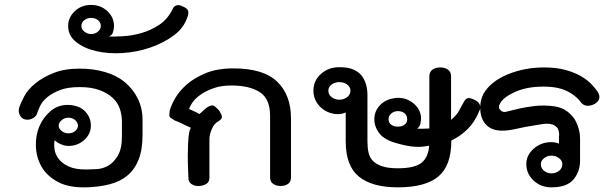

<svg xmlns="http://www.w3.org/2000/svg" viewBox="-20 -774 2562 799"><path d="M573.2 -212.6Q573.2 -151 556.8 -109.8Q540.4 -68.7 510.1 -43.4Q479.8 -18.2 436.1 -7.1Q392.4 4 339.9 5.6Q265.7 7.6 219.9 -17.4Q174.2 -42.4 152.5 -81.1Q130.8 -119.7 129.3 -165.2Q127.8 -210.6 143.9 -248.5Q160.1 -286.4 191.2 -312.4Q222.2 -338.4 264.6 -337.4Q310.6 -335.4 334.3 -310.4Q358.1 -285.4 358.1 -251.5Q358.1 -216.2 330.6 -191.4Q303 -166.7 264.6 -166.7Q249.5 -166.7 232.8 -174Q216.2 -181.3 207.6 -190.4Q204 -175.3 206.8 -153.5Q209.6 -131.8 224 -112.9Q238.4 -93.9 266.2 -81.1Q293.9 -68.2 341.4 -68.7Q358.1 -68.7 382.8 -70.2Q407.6 -71.7 430.1 -84.3Q452.5 -97 469.9 -125.5Q487.4 -154 487.4 -207.6V-267.7Q487.4 -294.9 478.8 -321Q470.2 -347 448.7 -366.9Q427.3 -386.9 393.7 -399.2Q360.1 -411.6 311.6 -411.6Q262.6 -411.6 231.1 -399.7Q199.5 -387.9 178.8 -371.2Q158.1 -354.5 149 -336.9Q139.9 -319.2 135.9 -306.1Q132.8 -292.9 120.7 -284.3Q108.6 -275.8 93.4 -275.8Q74.7 -275.8 64.9 -290.9Q55.1 -306.1 59.1 -323.2Q65.2 -343.9 80.6 -372.7Q96 -401.5 126.3 -426.5Q156.6 -451.5 202 -469.9Q247.5 -488.4 311.6 -488.4Q368.7 -488.4 417.2 -474.2Q465.7 -460.1 499.7 -431.8Q533.8 -403.5 553.5 -363.6Q573.2 -323.7 573.2 -273.7ZM304.5 -251.5Q304.5 -263.1 293.2 -273.7Q281.8 -284.3 264.6 -284.3Q248.5 -284.3 236.4 -273.7Q224.2 -263.1 224.2 -251.5Q224.2 -238.9 236.4 -229Q248.5 -219.2 264.6 -219.2Q281.8 -219.2 293.2 -229Q304.5 -238.9 304.5 -251.5Z M762.1 -709.1Q747.5 -659.6 704.5 -627.5Q661.6 -595.5 606.1 -576.3Q550.5 -557.1 490.9 -553.3Q431.3 -549.5 380.8 -561.1Q330.3 -572.7 297 -599Q263.6 -625.3 263.6 -665.7Q263.6 -701.5 291.2 -727.5Q318.7 -753.5 359.1 -753.5Q399.5 -753.5 427 -727.5Q454.5 -701.5 454.5 -665.7Q454.5 -654 450.3 -639.9Q446 -625.8 431.3 -622.2Q453 -621.2 491.2 -623.2Q529.3 -625.3 568.2 -636.4Q607.1 -647.5 642.2 -670.5Q677.3 -693.4 698.5 -736.4Q703.5 -748.5 714.9 -751.8Q726.3 -755.1 739.4 -747.5Q755.1 -741.4 760.6 -733.6Q766.2 -725.8 762.1 -709.1ZM399.5 -665.7Q399.5 -680.8 387.6 -690.2Q375.8 -699.5 359.1 -699.5Q343.4 -699.5 331.1 -690.2Q318.7 -680.8 318.7 -665.7Q318.7 -652.5 331.1 -642.4Q343.4 -632.3 359.1 -632.3Q375.8 -632.3 387.6 -642.4Q399.5 -652.5 399.5 -665.7Z M1190.9 -35.4Q1190.9 -17.2 1178.5 -8.6Q1166.2 0 1147.5 0Q1130.3 0 1117.2 -8.6Q1104 -17.2 1104 -35.4V-291.9Q1104 -363.1 1060.9 -390.7Q1017.7 -418.2 942.9 -418.2Q901.5 -418.2 870.7 -407.6Q839.9 -397 817.4 -381.8Q794.9 -366.7 783.1 -350.5Q771.2 -334.3 767.2 -320.2Q776.8 -315.7 788.6 -310.4Q800.5 -305.1 809.6 -299.5Q817.2 -305.1 827.5 -315.2Q837.9 -325.3 846.5 -329.8Q863.1 -339.9 873.2 -331.8Q883.3 -323.7 892.4 -313.6Q893.9 -309.6 897.7 -303.8Q901.5 -298 903 -292.2Q904.5 -286.4 901.8 -280.8Q899 -275.3 890.9 -270.7Q871.2 -260.6 861.4 -236.6Q851.5 -212.6 851.5 -196.5V-37.4Q852.5 -18.2 839.9 -9.6Q827.3 -1 808.1 0Q790.9 1 777.5 -7.6Q764.1 -16.2 764.1 -33.3Q762.1 -71.7 761.6 -101.8Q761.1 -131.8 762.1 -152Q762.1 -176.8 764.1 -196.5Q764.1 -202.5 766.7 -218.7Q769.2 -234.8 774.7 -241.9Q746.5 -255.6 731.1 -262.6Q715.7 -269.7 706.6 -272.7Q699 -278.8 696.5 -279.8Q685.4 -285.4 684.8 -292.4Q684.3 -299.5 686.4 -313.6Q691.9 -335.4 708.6 -364.6Q725.3 -393.9 756.1 -421.5Q786.9 -449 835.1 -469.2Q883.3 -489.4 951 -489.4Q1076.3 -489.4 1133.6 -434.1Q1190.9 -378.8 1190.9 -281.3Z M1973.7 -310.6Q1956.1 -266.7 1926.3 -237.1Q1896.5 -207.6 1858.1 -188.9V-187.9Q1858.1 -84.8 1804.3 -39.6Q1750.5 5.6 1635.4 5.6Q1528.3 5.6 1473.5 -39.1Q1418.7 -83.8 1418.7 -185.4V-306.1Q1399.5 -297 1376 -299.5Q1352.5 -302 1332.3 -313.9Q1312.1 -325.8 1298.2 -347.2Q1284.3 -368.7 1284.3 -397Q1284.3 -438.4 1315.7 -466.4Q1347 -494.4 1391.9 -494.4Q1428.3 -494.4 1450.3 -484.8Q1472.2 -475.3 1484.6 -459.6Q1497 -443.9 1503 -423.2Q1509.1 -402.5 1509.1 -378.8V-185.4Q1509.1 -160.1 1513.4 -139.9Q1517.7 -119.7 1530.8 -105.6Q1543.9 -91.4 1568.9 -82.6Q1593.9 -73.7 1635.4 -73.7Q1706.6 -73.7 1734.8 -97.2Q1763.1 -120.7 1765.7 -167.7Q1754 -165.7 1740.2 -163.9Q1726.3 -162.1 1712.1 -163.1Q1704 -163.1 1690.2 -164.9Q1676.3 -166.7 1657.6 -171Q1638.9 -175.3 1618.4 -181.6Q1598 -187.9 1578.8 -200.5Q1561.6 -211.6 1550.3 -231.6Q1538.9 -251.5 1537.9 -272.7Q1536.9 -290.9 1542.9 -307.3Q1549 -323.7 1562.1 -337.1Q1575.3 -350.5 1591.9 -357.6Q1608.6 -364.6 1630.8 -366.7Q1671.2 -368.7 1700.8 -343.9Q1730.3 -319.2 1732.3 -283.8Q1732.3 -272.7 1729.3 -258.8Q1726.3 -244.9 1715.2 -238.9Q1730.3 -237.9 1743.2 -238.4Q1756.1 -238.9 1766.7 -239.4V-455.6Q1766.7 -475.3 1779.8 -484.3Q1792.9 -493.4 1812.1 -493.4Q1831.3 -493.4 1844.2 -484.3Q1857.1 -475.3 1857.1 -455.6V-275.8Q1880.3 -293.9 1890.9 -314.6Q1901.5 -335.4 1907.1 -343.9Q1915.2 -361.1 1924.5 -364.9Q1933.8 -368.7 1953.5 -359.1Q1967.7 -352.5 1973.2 -344.4Q1978.8 -336.4 1978.8 -326.8Q1978.8 -319.2 1973.7 -310.6ZM1674.2 -279.8Q1674.2 -293.9 1662.9 -303Q1651.5 -312.1 1633.8 -311.6Q1618.2 -310.6 1607.1 -300.8Q1596 -290.9 1597 -276.8Q1597 -262.1 1609.6 -254Q1622.2 -246 1637.4 -247Q1654.5 -247 1665.4 -256.8Q1676.3 -266.7 1674.2 -279.8ZM1438.4 -397Q1438.4 -412.6 1424.2 -422.5Q1410.1 -432.3 1391.9 -432.3Q1374.2 -432.3 1360.4 -422.5Q1346.5 -412.6 1346.5 -397Q1346.5 -379.8 1360.4 -369.4Q1374.2 -359.1 1391.9 -359.1Q1410.1 -359.1 1424.2 -369.4Q1438.4 -379.8 1438.4 -397Z M2466.2 -393.4Q2486.9 -362.1 2456.1 -342.4Q2440.4 -333.3 2424.7 -333.8Q2409.1 -334.3 2398 -347Q2392.9 -355.6 2380.6 -367.2Q2368.2 -378.8 2349.7 -389.6Q2331.3 -400.5 2304.8 -407.1Q2278.3 -413.6 2241.9 -413.6Q2173.7 -413.6 2125.3 -392.2Q2076.8 -370.7 2062.6 -346Q2050.5 -327.8 2061.9 -316.4Q2073.2 -305.1 2084.8 -308.6Q2095.5 -310.6 2128.8 -319.2Q2162.1 -327.8 2202.8 -332.6Q2243.4 -337.4 2285.9 -331.6Q2328.3 -325.8 2355.6 -297Q2369.2 -283.8 2377 -267.7Q2384.8 -251.5 2388.9 -236.1Q2392.9 -220.7 2393.4 -208.6Q2393.9 -196.5 2393.9 -190.4V-105.1Q2393.9 -60.1 2366.7 -27.3Q2339.4 5.6 2274.7 5.6Q2230.8 5.6 2200.5 -22.7Q2170.2 -51 2170.2 -91.4Q2170.2 -116.7 2184.3 -136.6Q2198.5 -156.6 2218.7 -168.2Q2238.9 -179.8 2263.4 -182.1Q2287.9 -184.3 2306.1 -176.3V-202.5V-207.6Q2308.1 -213.6 2305.6 -226.3Q2303 -238.9 2297.5 -243.9Q2288.9 -252.5 2278.5 -256.1Q2268.2 -259.6 2253.5 -259.1Q2238.9 -258.6 2218.2 -254.5Q2197.5 -250.5 2167.2 -246Q2142.9 -240.9 2117.7 -235.6Q2092.4 -230.3 2067.9 -230.3Q2043.4 -230.3 2023.2 -239.9Q2003 -249.5 1989.9 -272.7Q1977.8 -296 1978.3 -327.5Q1978.8 -359.1 1992.9 -385.4Q2023.2 -435.9 2093.2 -464.6Q2163.1 -493.4 2244.4 -493.4Q2295.5 -493.4 2333.6 -482.8Q2371.7 -472.2 2398 -456.8Q2424.2 -441.4 2440.7 -424.2Q2457.1 -407.1 2466.2 -393.4ZM2320.2 -91.4Q2320.2 -105.1 2306.6 -115.7Q2292.9 -126.3 2274.7 -126.3Q2257.6 -126.3 2244.2 -115.7Q2230.8 -105.1 2230.8 -91.4Q2230.8 -73.7 2244.2 -63.1Q2257.6 -52.5 2274.7 -52.5Q2292.9 -52.5 2306.6 -63.1Q2320.2 -73.7 2320.2 -91.4Z"/></svg>

Font: Myanmar KatKuu
Style: Regular
Weight: 400
Designer: Khon Soe Zaw Thu
Foundry: MPUA
Version: Version 1.00 September 13, 2016, initial release